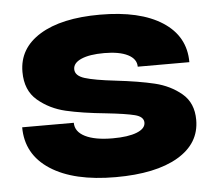

<svg xmlns="http://www.w3.org/2000/svg" viewBox="-44 -580 713 641"><g transform="rotate(-5 312.5 -259.5)"><path d="M597 -348H424Q424 -374 395.5 -388.5Q367 -403 316 -403Q267 -403 239.5 -391Q212 -379 212 -358Q212 -336 244 -326Q276 -316 346 -308Q424 -299 476 -286.5Q528 -274 565.5 -242.5Q603 -211 603 -154Q603 -75 528 -31Q453 13 319 13Q179 13 100.5 -38Q22 -89 22 -180H195Q195 -150 228 -133.5Q261 -117 320 -117Q372 -117 401 -128.5Q430 -140 430 -160Q430 -180 400.5 -187.5Q371 -195 306 -202Q225 -210 171.5 -222.5Q118 -235 78.5 -268.5Q39 -302 39 -364Q39 -443 111.5 -487.5Q184 -532 313 -532Q447 -532 522 -483.5Q597 -435 597 -348Z"/></g></svg>

Font: Non Bureau Extended
Style: Bold
Weight: 700
Width: 7
Designer: Jona Saucedo
Foundry: Non Foundry
Version: Version 1.000; ttfautohint (v1.8.4)